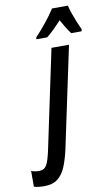

<svg xmlns="http://www.w3.org/2000/svg" viewBox="-235 -819 645 1112"><g transform="rotate(-10 87.5 -263.0)"><path d="M-69 240Q-85 240 -99.5 238.5Q-114 237 -128 232V139Q-119 144 -106 146Q-93 148 -83 148Q-52 148 -38 124.5Q-24 101 -11 40L112 -542H215L90 48Q77 107 59.5 150Q42 193 12 216.5Q-18 240 -69 240ZM36 -617Q104 -689 155 -766H248Q252 -747 261.5 -719.5Q271 -692 282.5 -664Q294 -636 303 -617L300 -606H239Q213 -641 186 -691Q136 -636 98 -606H34Z"/></g></svg>

Font: Noto Sans ExtraCondensed SemiBold
Style: Italic
Weight: 600
Width: 2
Italic angle: -12°
Designer: Monotype Design Team
Foundry: Monotype Imaging Inc.
Version: Version 2.013; ttfautohint (v1.8.4.7-5d5b)